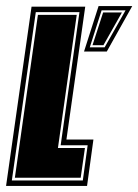

<svg xmlns="http://www.w3.org/2000/svg" viewBox="-46 -613 456 633"><path d="M-26 0 58 -591H235L173 -153H262L241 0ZM-7 -18H227L243 -134H154L216 -573H72ZM3 -27 79 -564H207L145 -125H234L220 -27ZM231 -443 279 -593H390L306 -443ZM250 -457H299L368 -579H289ZM259 -464 294 -572H356L295 -464Z"/></svg>

Font: Alumni Sans Collegiate One SC
Style: Italic
Weight: 400
Italic angle: -8°
Designer: Robert E. Leuschke
Foundry: Robert E. Leuschke
Version: Version 1.100